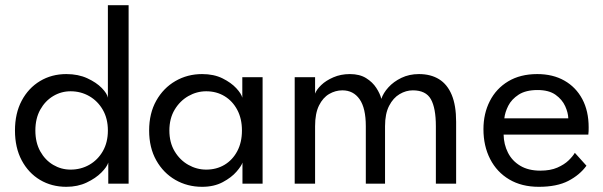

<svg xmlns="http://www.w3.org/2000/svg" viewBox="-20 -708 2323 740"><path d="M235.6 12Q179.1 12 134.3 -14.6Q89.6 -41.3 63.6 -90.1Q37.7 -138.9 37.7 -205Q37.7 -271.1 63.6 -319.9Q89.6 -368.7 134.3 -395.6Q179.1 -422.5 235.6 -422.5Q281.4 -422.5 316.5 -406.3Q351.6 -390.1 372.4 -368.7Q393.1 -347.3 395.8 -331.4V-688H475.7V0H397.3V-81.4Q392.5 -65 370.7 -43Q348.9 -21 314.1 -4.5Q279.4 12 235.6 12ZM252 -54.3Q291.6 -54.3 324.3 -72.9Q357 -91.6 376.4 -125.5Q395.8 -159.4 395.8 -205Q395.8 -250.6 376.4 -284.5Q357 -318.4 324.3 -337.3Q291.6 -356.2 252 -356.2Q215.9 -356.2 185 -337.7Q154 -319.1 135.1 -285.2Q116.3 -251.3 116.3 -205Q116.3 -158.7 135.1 -124.8Q154 -90.9 185 -72.6Q215.9 -54.3 252 -54.3Z M914.5 0V-81.4Q910.9 -68.9 891.5 -46.4Q872.1 -23.9 838.5 -6Q804.9 12 758.9 12Q702.4 12 656 -14.6Q609.6 -41.3 582.2 -90.1Q554.8 -138.9 554.8 -205Q554.8 -271.1 582.2 -319.9Q609.6 -368.7 656 -395.6Q702.4 -422.5 758.9 -422.5Q804.3 -422.5 837.6 -406Q870.9 -389.4 890.7 -368Q910.4 -346.6 913.9 -331.4V-410.5H992.1V0ZM632.8 -205Q632.8 -158.7 653.1 -124.8Q673.4 -90.9 705.9 -72.6Q738.4 -54.3 774.8 -54.3Q814.4 -54.3 845.5 -72.9Q876.6 -91.6 894.5 -125.5Q912.5 -159.4 912.5 -205Q912.5 -250.6 894.5 -284.5Q876.6 -318.4 845.5 -337.3Q814.4 -356.2 774.8 -356.2Q738.4 -356.2 705.9 -337.7Q673.4 -319.1 653.1 -285.2Q632.8 -251.3 632.8 -205Z M1594.6 -422.5Q1640.1 -422.5 1672.2 -402.7Q1704.2 -382.9 1721.1 -342.2Q1738 -301.6 1738 -238.6V0H1659.9V-221.7Q1659.9 -291.4 1640.7 -325.6Q1621.5 -359.8 1571.1 -359.8Q1544.7 -359.8 1520.1 -345.2Q1495.5 -330.7 1479.8 -300.3Q1464 -269.9 1464 -221.7V0H1389.9V-221.7Q1389.9 -291.4 1365.9 -325.6Q1341.9 -359.8 1299.6 -359.8Q1272.9 -359.8 1248.7 -345.8Q1224.6 -331.8 1209.5 -301.4Q1194.4 -271 1194.4 -221.7V0H1115.8V-410.5H1194.4V-347.1Q1199.8 -362.6 1218 -380.1Q1236.1 -397.6 1264.8 -410Q1293.4 -422.5 1328.7 -422.5Q1366.1 -422.5 1391.1 -406.9Q1416.1 -391.3 1430.4 -369.1Q1444.8 -346.9 1449.8 -327Q1457 -349.3 1476.9 -371.3Q1496.8 -393.3 1527 -407.9Q1557.3 -422.5 1594.6 -422.5Z M1921 -189.3Q1921.7 -151.5 1937.7 -119.7Q1953.7 -88 1985 -69.2Q2016.3 -50.3 2062.5 -50.3Q2101.3 -50.3 2128.1 -62Q2154.8 -73.7 2171.4 -89.7Q2188 -105.8 2195.5 -119L2240.3 -69.3Q2214.5 -33.7 2170.4 -10.8Q2126.3 12 2056.7 12Q1990.5 12 1942.7 -16.4Q1894.8 -44.8 1869.1 -95.1Q1843.3 -145.3 1843.3 -210.2Q1843.3 -270.2 1867.8 -318.3Q1892.2 -366.5 1938.7 -394.5Q1985.3 -422.5 2050.8 -422.5Q2111 -422.5 2155.4 -397.2Q2199.8 -372 2224.3 -326Q2248.8 -280 2248.8 -217Q2248.8 -212.8 2248.6 -202.8Q2248.3 -192.8 2247.5 -189.3ZM2170.3 -252Q2169.7 -273.5 2158.3 -298.9Q2146.8 -324.3 2121.2 -342.7Q2095.5 -361 2051.8 -361Q2006.5 -361 1979.1 -343.3Q1951.7 -325.5 1938.9 -300.3Q1926.2 -275 1923.8 -252Z"/></svg>

Font: League Spartan Extralight
Style: Regular
Weight: 200
Foundry: The League of Moveable Type
Version: Version 2.300; ttfautohint (v1.8.3)